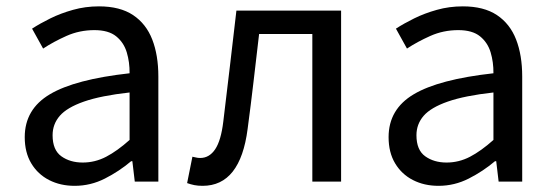

<svg xmlns="http://www.w3.org/2000/svg" viewBox="-20 -577 1759 610"><path d="M217.2 13.4Q171.9 13.4 136.1 -4.9Q100.2 -23.2 79.4 -57.9Q58.6 -92.5 58.6 -141.3Q58.6 -230.1 138.5 -277.5Q218.3 -325 391.7 -344.2Q392.1 -379.4 382.8 -410.5Q373.5 -441.7 349.2 -461.5Q324.9 -481.3 280 -481.3Q232.6 -481.3 191.1 -462.8Q149.7 -444.3 117 -422.7L81.9 -486Q107 -502.3 139.8 -518.5Q172.6 -534.7 211.9 -545.7Q251.1 -556.8 294.5 -556.8Q361.2 -556.8 402.8 -529.1Q444.3 -501.4 463.7 -451.5Q483.1 -401.6 483.1 -334V0H408.2L400.5 -64.9H396.7Q358.6 -32.7 313.3 -9.7Q267.9 13.4 217.2 13.4ZM242.8 -60.6Q282 -60.6 317.3 -79Q352.5 -97.4 391.7 -132.4V-283.2Q300.7 -273.1 246.8 -254.3Q193 -235.5 170 -209.1Q147.1 -182.6 147.1 -147.4Q147.1 -100.4 174.9 -80.5Q202.6 -60.6 242.8 -60.6Z M623.8 13.4Q608.6 13.4 597.3 11.1Q586 8.8 574.5 4.7L591.3 -79.1Q597.1 -78.1 602.9 -76.6Q608.6 -75.1 616 -75.1Q645.1 -75.1 663.7 -102.9Q682.2 -130.6 689.4 -190.5Q700.4 -279 710.5 -367.2Q720.5 -455.5 731.1 -543.4H1063.7V0H972.3V-469H803.2Q794.3 -393.4 785.6 -318.5Q776.9 -243.6 766.7 -167.3Q755.1 -77.2 719.4 -31.9Q683.7 13.4 623.8 13.4Z M1373.2 13.4Q1327.9 13.4 1292.1 -4.9Q1256.2 -23.2 1235.4 -57.9Q1214.6 -92.5 1214.6 -141.3Q1214.6 -230.1 1294.5 -277.5Q1374.3 -325 1547.7 -344.2Q1548.1 -379.4 1538.8 -410.5Q1529.5 -441.7 1505.2 -461.5Q1480.9 -481.3 1436 -481.3Q1388.6 -481.3 1347.1 -462.8Q1305.7 -444.3 1273 -422.7L1237.9 -486Q1263 -502.3 1295.8 -518.5Q1328.6 -534.7 1367.9 -545.7Q1407.1 -556.8 1450.5 -556.8Q1517.2 -556.8 1558.8 -529.1Q1600.3 -501.4 1619.7 -451.5Q1639.1 -401.6 1639.1 -334V0H1564.2L1556.5 -64.9H1552.7Q1514.6 -32.7 1469.3 -9.7Q1423.9 13.4 1373.2 13.4ZM1398.8 -60.6Q1438 -60.6 1473.3 -79Q1508.5 -97.4 1547.7 -132.4V-283.2Q1456.7 -273.1 1402.8 -254.3Q1349 -235.5 1326 -209.1Q1303.1 -182.6 1303.1 -147.4Q1303.1 -100.4 1330.9 -80.5Q1358.6 -60.6 1398.8 -60.6Z"/></svg>

Font: Noto Sans JP
Style: Regular
Weight: 100
Designer: Ryoko NISHIZUKA 西塚涼子 (kana, bopomofo & ideographs); Paul D. Hunt (Latin, Greek & Cyrillic); Sandoll Communications 산돌커뮤니
Foundry: Adobe
Version: Version 2.004;hotconv 1.0.118;makeotfexe 2.5.65603